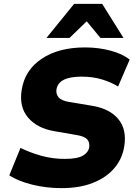

<svg xmlns="http://www.w3.org/2000/svg" viewBox="-20 -961 711 992"><path d="M28 0ZM298 11Q219 11 146.5 -7Q74 -25 28 -55L86 -197Q131 -174 190.5 -157Q250 -140 314 -140Q380 -140 408.5 -157Q437 -174 441 -201Q444 -225 431 -240.5Q418 -256 378 -263L262 -283Q172 -298 125 -353.5Q78 -409 92 -496Q108 -599 195.5 -657.5Q283 -716 420 -716Q488 -716 550.5 -699.5Q613 -683 650 -653L590 -514Q555 -536 507.5 -550.5Q460 -565 401 -565Q283 -565 272 -500Q268 -477 282 -459Q296 -441 338 -434L453 -415Q547 -400 591.5 -345.5Q636 -291 622 -205Q612 -141 571 -92.5Q530 -44 461 -16.5Q392 11 298 11ZM220 -765 363 -941H508L618 -765H499L428 -851L339 -765Z"/></svg>

Font: Winston ExtraBold
Style: Italic
Weight: 800
Italic angle: -9°
Designer: Original fonts by Vernon Adams / Changes by Cristiano Sobral
Foundry: Original fonts by Vernon Adams / Changes by Cristiano Sobral
Version: Version 2.503;July 17, 2020;FontCreator 13.0.0.2655 64-bit